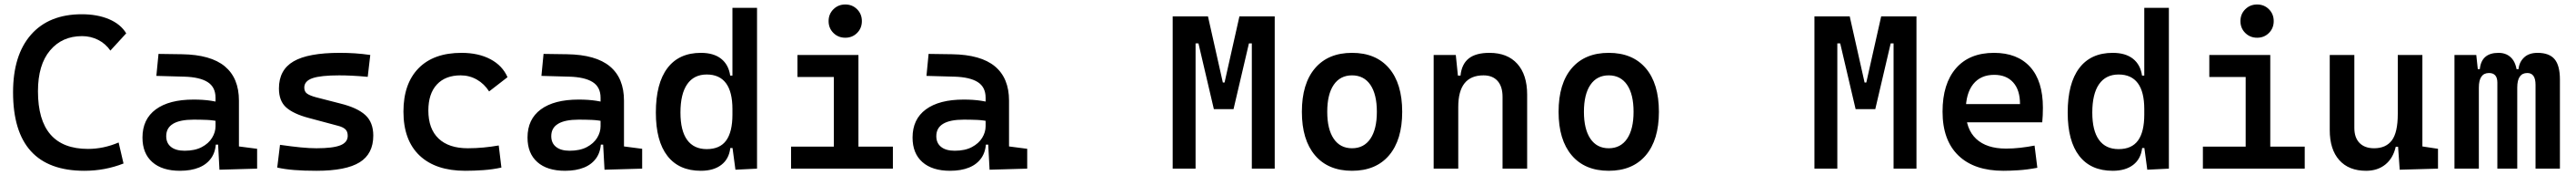

<svg xmlns="http://www.w3.org/2000/svg" viewBox="-20 -768 11759 797"><path d="M365.2 9.8Q39.6 9.8 39.6 -347.7Q39.6 -517.1 121.6 -610.1Q203.6 -703.1 353.5 -703.1Q424.3 -703.1 477.5 -680.7Q530.8 -658.2 556.2 -616.2L483.9 -537.6Q461.9 -569.3 428 -586.4Q394 -603.5 354.5 -603.5Q263.2 -603.5 208.3 -538.1Q153.3 -472.7 153.3 -352.5Q153.3 -89.8 381.8 -89.8Q452.6 -89.8 521.5 -119.1L543.9 -23.4Q459 9.8 365.2 9.8Z M981.9 4.9 973.6 -148.4 963.9 -198.7V-322.8Q963.9 -371.6 927.7 -394.3Q891.6 -417 820.3 -418.9L693.8 -422.4L703.6 -522.5L810.5 -521Q942.4 -519 1006.6 -465.6Q1070.8 -412.1 1070.8 -309.6V-101.1L1153.8 -90.3V0ZM801.8 9.8Q720.2 9.8 675.3 -29.8Q630.4 -69.3 630.4 -141.6Q630.4 -225.1 691.2 -269.8Q752 -314.5 863.8 -314.5Q908.7 -314.5 943.6 -309.1Q978.5 -303.7 1007.8 -293.5L986.3 -213.4Q954.1 -220.7 924.6 -221.9Q895 -223.1 864.3 -223.1Q738.8 -223.1 738.8 -147.9Q738.8 -116.2 760.7 -98.9Q782.7 -81.5 822.8 -81.5Q869.6 -81.5 901.1 -98.1Q932.6 -114.7 948.2 -140.4Q963.9 -166 963.9 -192.9V-242.2L990.2 -109.4H949.2L965.8 -125Q965.8 -80.1 945.6 -50Q925.3 -20 888.7 -5.1Q852.1 9.8 801.8 9.8Z M1424.8 9.8Q1366.2 9.8 1323.2 6.3Q1280.3 2.9 1245.6 -4.9L1258.3 -108.4Q1313 -100.6 1353 -96.7Q1393.1 -92.8 1424.8 -92.8Q1500 -92.8 1533.7 -106.2Q1567.4 -119.6 1567.4 -149.4Q1567.4 -169.4 1556.4 -179.4Q1545.4 -189.5 1522.5 -195.3L1388.7 -231Q1319.3 -249.5 1286.4 -278.8Q1253.4 -308.1 1253.4 -365.2Q1253.4 -449.7 1320.1 -488.5Q1386.7 -527.3 1531.2 -527.3Q1567.4 -527.3 1600.8 -525.1Q1634.3 -522.9 1670.4 -517.6L1658.7 -418Q1617.7 -421.9 1586.4 -423.3Q1555.2 -424.8 1528.3 -424.8Q1444.3 -424.8 1406.7 -411.9Q1369.1 -398.9 1369.1 -369.1Q1369.1 -350.1 1382.6 -341.1Q1396 -332 1423.8 -324.7L1534.2 -296.4Q1611.3 -277.3 1647.7 -244.1Q1684.1 -210.9 1684.1 -150.4Q1684.1 -67.4 1621.8 -28.8Q1559.6 9.8 1424.8 9.8Z M2104 9.8Q1968.8 9.8 1895.3 -59.8Q1821.8 -129.4 1821.8 -259.8Q1821.8 -386.7 1890.6 -457Q1959.5 -527.3 2086.9 -527.3Q2164.1 -527.3 2219 -498.3Q2273.9 -469.2 2296.9 -416.5L2212.9 -351.6Q2190.9 -386.2 2157 -405.5Q2123 -424.8 2083 -424.8Q2013.2 -424.8 1974.4 -383.1Q1935.5 -341.3 1935.5 -264.6Q1935.5 -181.2 1982.2 -137Q2028.8 -92.8 2115.7 -92.8Q2151.4 -92.8 2187.3 -96.2Q2223.1 -99.6 2256.8 -105.5L2269 -4.9Q2229 3.9 2186.5 6.8Q2144 9.8 2104 9.8Z M2739.7 4.9 2731.4 -148.4 2721.7 -198.7V-322.8Q2721.7 -371.6 2685.5 -394.3Q2649.4 -417 2578.1 -418.9L2451.7 -422.4L2461.4 -522.5L2568.4 -521Q2700.2 -519 2764.4 -465.6Q2828.6 -412.1 2828.6 -309.6V-101.1L2911.6 -90.3V0ZM2559.6 9.8Q2478 9.8 2433.1 -29.8Q2388.2 -69.3 2388.2 -141.6Q2388.2 -225.1 2449 -269.8Q2509.8 -314.5 2621.6 -314.5Q2666.5 -314.5 2701.4 -309.1Q2736.3 -303.7 2765.6 -293.5L2744.1 -213.4Q2711.9 -220.7 2682.4 -221.9Q2652.8 -223.1 2622.1 -223.1Q2496.6 -223.1 2496.6 -147.9Q2496.6 -116.2 2518.6 -98.9Q2540.5 -81.5 2580.6 -81.5Q2627.4 -81.5 2658.9 -98.1Q2690.4 -114.7 2706.1 -140.4Q2721.7 -166 2721.7 -192.9V-242.2L2748 -109.4H2707L2723.6 -125Q2723.6 -80.1 2703.4 -50Q2683.1 -20 2646.5 -5.1Q2609.9 9.8 2559.6 9.8Z M3179.7 9.8Q3079.6 9.8 3026.9 -57.9Q2974.1 -125.5 2974.1 -255.4Q2974.1 -388.2 3026.9 -457.8Q3079.6 -527.3 3179.7 -527.3Q3237.8 -527.3 3272 -500.5Q3306.2 -473.6 3313.5 -423.8H3354L3323.7 -271Q3323.7 -349.6 3294.2 -389.2Q3264.6 -428.7 3206.5 -428.7Q3147.9 -428.7 3117.2 -384.5Q3086.4 -340.3 3086.4 -255.4Q3086.4 -172.9 3116.9 -130.9Q3147.5 -88.9 3206.5 -88.9Q3266.6 -88.9 3295.2 -128.2Q3323.7 -167.5 3323.7 -246.1L3358.9 -93.8H3314Q3308.1 -43.9 3272.9 -17.1Q3237.8 9.8 3179.7 9.8ZM3337.4 4.9 3323.7 -97.2V-732.4H3436V0Z M3786.6 0V-488.3H3898.9V0ZM3591.3 0V-100.1H3796.4V0ZM3889.2 0V-100.1H4056.2V0ZM3620.6 -417.5V-517.6H3898.9V-417.5ZM3838.9 -596.2Q3806.6 -596.2 3784.7 -617.9Q3762.7 -639.6 3762.7 -671.9Q3762.7 -704.1 3784.7 -725.8Q3806.6 -747.6 3838.9 -747.6Q3871.1 -747.6 3892.8 -725.8Q3914.6 -704.1 3914.6 -671.9Q3914.6 -639.6 3892.8 -617.9Q3871.1 -596.2 3838.9 -596.2Z M4497.6 4.9 4489.3 -148.4 4479.5 -198.7V-322.8Q4479.5 -371.6 4443.4 -394.3Q4407.2 -417 4335.9 -418.9L4209.5 -422.4L4219.2 -522.5L4326.2 -521Q4458 -519 4522.2 -465.6Q4586.4 -412.1 4586.4 -309.6V-101.1L4669.4 -90.3V0ZM4317.4 9.8Q4235.8 9.8 4190.9 -29.8Q4146 -69.3 4146 -141.6Q4146 -225.1 4206.8 -269.8Q4267.6 -314.5 4379.4 -314.5Q4424.3 -314.5 4459.2 -309.1Q4494.1 -303.7 4523.4 -293.5L4502 -213.4Q4469.7 -220.7 4440.2 -221.9Q4410.6 -223.1 4379.9 -223.1Q4254.4 -223.1 4254.4 -147.9Q4254.4 -116.2 4276.4 -98.9Q4298.3 -81.5 4338.4 -81.5Q4385.3 -81.5 4416.7 -98.1Q4448.2 -114.7 4463.9 -140.4Q4479.5 -166 4479.5 -192.9V-242.2L4505.9 -109.4H4464.8L4481.4 -125Q4481.4 -80.1 4461.2 -50Q4440.9 -20 4404.3 -5.1Q4367.7 9.8 4317.4 9.8Z M5549.8 -271 5564.5 -392.1H5570.3L5638.2 -693.4H5708.5L5710.4 -570.3H5681.6L5611.3 -271ZM5333.5 0V-693.4H5438V0ZM5521.5 -271 5451.2 -570.3H5422.4L5424.3 -693.4H5494.6L5562.5 -392.1H5566.4L5577.1 -271ZM5694.8 0V-693.4H5799.3V0Z M6152.3 9.8Q6043.5 9.8 5983.4 -60.5Q5923.3 -130.9 5923.3 -258.8Q5923.3 -387.2 5983.4 -457.3Q6043.5 -527.3 6152.3 -527.3Q6261.2 -527.3 6321.3 -457.3Q6381.3 -387.2 6381.3 -258.8Q6381.3 -130.9 6321.3 -60.5Q6261.2 9.8 6152.3 9.8ZM6152.3 -92.8Q6206.5 -92.8 6236.1 -136.2Q6265.6 -179.7 6265.6 -258.8Q6265.6 -338.4 6236.1 -381.6Q6206.5 -424.8 6152.3 -424.8Q6098.1 -424.8 6068.6 -381.6Q6039.1 -338.4 6039.1 -258.8Q6039.1 -179.7 6068.6 -136.2Q6098.1 -92.8 6152.3 -92.8Z M6839.4 0V-327.1Q6839.4 -374 6816.7 -399.4Q6793.9 -424.8 6752.4 -424.8Q6637.2 -424.8 6637.2 -281.2L6606.9 -423.8H6647.5Q6652.8 -476.1 6685.1 -501.7Q6717.3 -527.3 6779.8 -527.3Q6861.8 -527.3 6906.7 -477.5Q6951.7 -427.7 6951.7 -336.9V0ZM6524.9 0V-517.6H6626L6637.2 -408.2V0Z M7324.2 9.8Q7215.3 9.8 7155.3 -60.5Q7095.2 -130.9 7095.2 -258.8Q7095.2 -387.2 7155.3 -457.3Q7215.3 -527.3 7324.2 -527.3Q7433.1 -527.3 7493.2 -457.3Q7553.2 -387.2 7553.2 -258.8Q7553.2 -130.9 7493.2 -60.5Q7433.1 9.8 7324.2 9.8ZM7324.2 -92.8Q7378.4 -92.8 7408 -136.2Q7437.5 -179.7 7437.5 -258.8Q7437.5 -338.4 7408 -381.6Q7378.4 -424.8 7324.2 -424.8Q7270 -424.8 7240.5 -381.6Q7210.9 -338.4 7210.9 -258.8Q7210.9 -179.7 7240.5 -136.2Q7270 -92.8 7324.2 -92.8Z M8479.5 -271 8494.1 -392.1H8500L8567.9 -693.4H8638.2L8640.1 -570.3H8611.3L8541 -271ZM8263.2 0V-693.4H8367.7V0ZM8451.2 -271 8380.9 -570.3H8352.1L8354 -693.4H8424.3L8492.2 -392.1H8496.1L8506.8 -271ZM8624.5 0V-693.4H8729V0Z M9126 9.8Q8992.7 9.8 8920.4 -59.8Q8848.1 -129.4 8848.1 -259.8Q8848.1 -386.7 8909.4 -457Q8970.7 -527.3 9083 -527.3Q9189.5 -527.3 9247.8 -463.4Q9306.2 -399.4 9306.2 -277.3Q9306.2 -242.2 9303.2 -210.9H8935.1V-293.9H9201.7Q9201.7 -358.4 9170.4 -392.8Q9139.2 -427.2 9084 -427.2Q9022 -427.2 8988 -384.8Q8954.1 -342.3 8954.1 -264.6Q8954.1 -179.7 9001.7 -135.5Q9049.3 -91.3 9137.7 -91.3Q9170.4 -91.3 9202.6 -95Q9234.9 -98.6 9268.1 -105L9280.8 -3.9Q9233.9 4.9 9194.8 7.3Q9155.8 9.8 9126 9.8Z M9625 9.8Q9524.9 9.8 9472.2 -57.9Q9419.4 -125.5 9419.4 -255.4Q9419.4 -388.2 9472.2 -457.8Q9524.9 -527.3 9625 -527.3Q9683.1 -527.3 9717.3 -500.5Q9751.5 -473.6 9758.8 -423.8H9799.3L9769 -271Q9769 -349.6 9739.5 -389.2Q9710 -428.7 9651.9 -428.7Q9593.3 -428.7 9562.5 -384.5Q9531.7 -340.3 9531.7 -255.4Q9531.7 -172.9 9562.3 -130.9Q9592.8 -88.9 9651.9 -88.9Q9711.9 -88.9 9740.5 -128.2Q9769 -167.5 9769 -246.1L9804.2 -93.8H9759.3Q9753.4 -43.9 9718.3 -17.1Q9683.1 9.8 9625 9.8ZM9782.7 4.9 9769 -97.2V-732.4H9881.3V0Z M10231.9 0V-488.3H10344.2V0ZM10036.6 0V-100.1H10241.7V0ZM10334.5 0V-100.1H10501.5V0ZM10065.9 -417.5V-517.6H10344.2V-417.5ZM10284.2 -596.2Q10252 -596.2 10230 -617.9Q10208 -639.6 10208 -671.9Q10208 -704.1 10230 -725.8Q10252 -747.6 10284.2 -747.6Q10316.4 -747.6 10338.1 -725.8Q10359.9 -704.1 10359.9 -671.9Q10359.9 -639.6 10338.1 -617.9Q10316.4 -596.2 10284.2 -596.2Z M10781.7 9.8Q10702.6 9.8 10659.2 -38.8Q10615.7 -87.4 10615.7 -175.8V-517.6H10728V-185.5Q10728 -141.1 10751.7 -116.9Q10775.4 -92.8 10818.4 -92.8Q10872.1 -92.8 10899.2 -128.7Q10926.3 -164.6 10926.3 -249L10952.6 -99.6H10917Q10904.8 -46.9 10869.4 -18.6Q10834 9.8 10781.7 9.8ZM10935.1 4.9 10926.3 -119.1V-210H11038.6V-101.1L11109.9 -90.3V0ZM10926.3 -146.5V-517.6H11038.6V-175.8Z M11555.2 0V-381.8Q11555.2 -435.5 11517.6 -435.5Q11471.7 -435.5 11471.7 -369.1L11436.5 -453.1H11477.5Q11480.5 -484.9 11502.7 -506.1Q11524.9 -527.3 11564.5 -527.3Q11617.7 -527.3 11642.1 -498.5Q11666.5 -469.7 11666.5 -405.3V0ZM11185.1 0V-517.6H11284.7L11296.4 -408.2V0ZM11380.9 0V-391.6Q11380.9 -435.5 11342.8 -435.5Q11296.4 -435.5 11296.4 -369.1L11266.1 -453.1H11300.8Q11308.1 -527.3 11386.2 -527.3Q11426.3 -527.3 11449 -499.5Q11471.7 -471.7 11471.7 -415V0Z"/></svg>

Font: Cascadia Mono Medium
Style: Regular
Weight: 500
Monospace: yes
Designer: Aaron Bell
Foundry: Saja Typeworks
Version: Version 2407.024